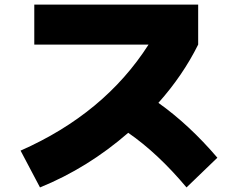

<svg xmlns="http://www.w3.org/2000/svg" viewBox="-20 -765 1040 840"><path d="M630 -570H130V-745H847V-570Q780 -435 673 -315Q808 -219 931 -75L796 55Q671 -94 541 -184Q364 -30 155 55L70 -106Q437 -268 630 -570Z"/></svg>

Font: Enso Black
Style: Regular
Weight: 900
Designer: Coji Morishita
Foundry: UNDERFOREST DESIGN
Version: Version 1.000